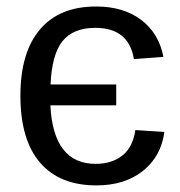

<svg xmlns="http://www.w3.org/2000/svg" viewBox="-20 -558 550 588"><path d="M275.4 9.8C333 9.8 380.4 -5 417.5 -34.4C454.6 -63.9 476.6 -103.7 483.4 -153.8L394.5 -159.7C389.3 -124.2 375.9 -98.1 354.2 -81.3C332.6 -64.5 305.5 -56.2 272.9 -56.2C186.4 -56.2 140.1 -115.9 134.3 -235.4H335.9V-299.3H134.8C137.4 -360.5 149.6 -404.7 171.4 -431.9C193.2 -459.1 226.7 -472.7 272 -472.7C340.3 -472.7 379.7 -440.8 390.1 -377L480.5 -383.8C471 -432.3 448.2 -470.1 412.1 -497.3C376 -524.5 330.1 -538.1 274.4 -538.1C199.2 -538.1 141.8 -514.6 102.1 -467.5C62.3 -420.5 42.5 -352.9 42.5 -264.6C42.5 -175.1 62.4 -107 102.3 -60.3C142.2 -13.6 199.9 9.8 275.4 9.8Z"/></svg>

Font: Arimo
Style: Regular
Weight: 400
Designer: Steve Matteson
Foundry: Monotype Imaging Inc.
Version: Version 1.32